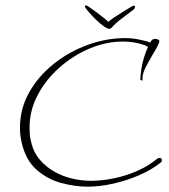

<svg xmlns="http://www.w3.org/2000/svg" viewBox="-20 -663 636 721"><path d="M309 38Q261 38 209.5 24Q158 10 117.5 -25.5Q77 -61 62 -125Q55 -153 55 -184Q55 -255 89.5 -316Q124 -377 181.5 -423Q239 -469 309.5 -494.5Q380 -520 451 -520Q471 -520 489 -517Q507 -514 526 -509Q534 -508 544 -503L547 -508L549 -511Q554 -517 563 -517Q570 -517 575 -513.5Q580 -510 578 -505Q572 -490 565 -477.5Q558 -465 551 -454Q538 -432 526 -408.5Q514 -385 515 -361Q515 -360 512 -361Q509 -362 507 -363Q508 -395 515.5 -427Q523 -459 536 -487L524 -493Q523 -493 522.5 -493.5Q522 -494 521 -494Q485 -507 442 -507Q379 -507 317 -481Q255 -455 203.5 -409.5Q152 -364 121.5 -306Q91 -248 91 -184Q91 -171 92 -157.5Q93 -144 97 -130Q106 -90 130.5 -62Q155 -34 187.5 -16.5Q220 1 255 8.5Q290 16 321 16Q363 16 408.5 6.5Q454 -3 496 -21.5Q538 -40 569 -66Q574 -70 579 -70Q588 -70 588 -61Q588 -56 584 -53Q549 -25 502.5 -5Q456 15 405.5 26.5Q355 38 309 38ZM397 -557Q390 -551 374 -561.5Q358 -572 340.5 -589Q323 -606 311 -620.5Q299 -635 299 -637Q299 -643 303 -643Q306 -643 318 -634.5Q330 -626 345 -615Q360 -604 372 -594Q384 -584 387 -581Q393 -587 409.5 -598Q426 -609 445.5 -621Q465 -633 477 -640Q480 -642 484 -642Q487 -642 487 -638Q487 -630 479 -625Q462 -612 438.5 -594.5Q415 -577 397 -557Z"/></svg>

Font: Fuggles
Style: Regular
Weight: 400
Designer: Rob Leuschke
Foundry: Robert E. Leuschke
Version: Version 1.100; ttfautohint (v1.8.3)